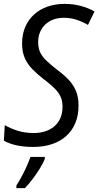

<svg xmlns="http://www.w3.org/2000/svg" viewBox="-22 -744 505 985"><path d="M148.9 9.8Q101.1 9.8 63.7 1.7Q26.4 -6.3 -2 -22L2.4 -102.1Q30.8 -85.4 68.1 -73.5Q105.5 -61.5 150.9 -61.5Q181.6 -61.5 208.5 -69.8Q235.4 -78.1 255.6 -95Q275.9 -111.8 287.4 -137.5Q298.8 -163.1 298.8 -196.8Q298.8 -225.1 289.3 -246.8Q279.8 -268.6 258.3 -290.3Q236.8 -312 199.7 -339.8Q168 -364.7 143.6 -389.6Q119.1 -414.6 105.2 -446Q91.3 -477.5 91.3 -520.5Q91.3 -568.4 107.7 -606.2Q124 -644 153.6 -670.4Q183.1 -696.8 222.7 -710.4Q262.2 -724.1 308.6 -724.1Q354.5 -724.1 393.6 -713.4Q432.6 -702.6 462.9 -685.1L429.2 -616.2Q404.3 -631.3 372.3 -642.1Q340.3 -652.8 305.7 -652.8Q277.8 -652.8 253.9 -644.5Q230 -636.2 212.2 -620.1Q194.3 -604 184.1 -580.8Q173.8 -557.6 173.8 -527.3Q173.8 -496.6 184.6 -474.6Q195.3 -452.6 216.3 -432.6Q237.3 -412.6 269 -387.7Q303.7 -362.3 328.6 -336.4Q353.5 -310.5 367.2 -278.8Q380.9 -247.1 380.9 -203.1Q380.9 -152.8 364.7 -113.5Q348.6 -74.2 318.1 -46.6Q287.6 -19 244.9 -4.6Q202.1 9.8 148.9 9.8ZM62 221.2V207.5Q73.2 190.9 87.4 164.8Q101.6 138.7 114.3 110.6Q127 82.5 134.3 61H208V70.8Q201.2 89.8 184.1 117.7Q167 145.5 146 173.6Q125 201.7 105.5 221.2Z"/></svg>

Font: Open Sans SemiCondensed
Style: Italic
Weight: 400
Width: 4
Italic angle: -12°
Designer: Monotype Design Team
Foundry: Monotype Imaging Inc.
Version: Version 3.000